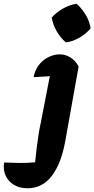

<svg xmlns="http://www.w3.org/2000/svg" viewBox="-146 -802 505 1028"><path d="M171 -399Q132 -395 99 -392.5Q66 -390 34 -389Q41 -427 62 -454Q83 -481 113 -496Q143 -511 174 -511Q204 -511 231 -494.5Q258 -478 275 -446ZM275 -446 203 -44Q181 76 130.5 141Q80 206 1 206Q-41 206 -71.5 187.5Q-102 169 -116 138Q-130 107 -124 68Q-84 70 -41.5 70.5Q1 71 42 67Q46 27 50.5 -9.5Q55 -46 60 -79Q65 -112 72 -143L130 -442ZM264 -782Q293 -756 313.5 -721.5Q334 -687 339 -650Q316 -622 280.5 -601Q245 -580 207 -575Q179 -598 158 -634Q137 -670 131 -708Q156 -736 191 -756Q226 -776 264 -782Z"/></svg>

Font: Piazzolla Thin Black
Style: Italic
Weight: 900
Italic angle: -11.3°
Version: Version 2.005